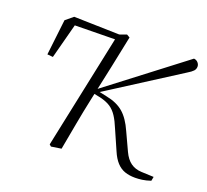

<svg xmlns="http://www.w3.org/2000/svg" viewBox="-91 -582 753 699"><g transform="rotate(20 286.0 -232.5)"><path d="M64 -303 42 -305 58 -443 87 -467 281 -462 278 -441 75 -438 103 -451ZM169 6 162 0 259 -461 290 -472 302 -465 277 -344 247 -204Q236 -153 227 -103.5Q218 -54 208 0ZM495 8Q473 8 455.5 2Q438 -4 424 -19Q410 -34 399 -60L366 -135Q355 -162 343.5 -179.5Q332 -197 317 -207Q302 -217 278 -223L249 -229L247 -242L549 -473Q559 -472 565 -465Q571 -458 571 -450Q571 -440 564.5 -433Q558 -426 543 -417L258 -235L260 -243L297 -235Q338 -227 363 -205.5Q388 -184 407 -141L439 -72Q451 -46 468.5 -33.5Q486 -21 510 -20L558 -18L555 -2Q537 4 522.5 6Q508 8 495 8Z"/></g></svg>

Font: Source Serif 4 36pt Light
Style: Italic
Weight: 300
Italic angle: -12°
Designer: Frank Grießhammer
Foundry: Adobe Systems Incorporated
Version: Version 4.004;hotconv 1.0.116;makeotfexe 2.5.65601